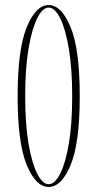

<svg xmlns="http://www.w3.org/2000/svg" viewBox="-20 -731 386 762"><path d="M173 11Q122.5 11 86.2 -76Q50 -163 50 -349Q50 -535.5 86.2 -623.2Q122.5 -711 173 -711Q224 -711 260.2 -623.2Q296.5 -535.5 296.5 -349Q296.5 -163 260.2 -76Q224 11 173 11ZM173 0Q197.5 0 218.8 -41.5Q240 -83 253.2 -161Q266.5 -239 266.5 -349Q266.5 -459 253.2 -537.8Q240 -616.5 218.8 -658.8Q197.5 -701 173 -701Q149 -701 127.8 -658.8Q106.5 -616.5 93.2 -537.8Q80 -459 80 -349Q80 -239 93.2 -161Q106.5 -83 127.8 -41.5Q149 0 173 0Z"/></svg>

Font: Imbue 100pt Thin
Style: Regular
Weight: 100
Designer: Tyler Finck
Foundry: Etcetera Type Company
Version: Version 1.102; ttfautohint (v1.8.3)